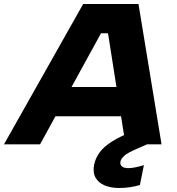

<svg xmlns="http://www.w3.org/2000/svg" viewBox="-64 -720 881 958"><path d="M648 -84 668 1 618 23Q573 42 556.5 57Q540 72 537 86Q534 102 544.5 110.5Q555 119 576 119Q591 119 611 115Q631 111 654 104L634 203Q611 210 585 214Q559 218 531 218Q489 218 458 205Q427 192 412.5 166Q398 140 406 100Q413 68 433 40.5Q453 13 494 -13.5Q535 -40 606 -67ZM475 -554H440L136 0H-44L351 -700H627L742 0H562ZM200 -286H608L579 -140H171Z"/></svg>

Font: Albert Sans Black
Style: Italic
Weight: 900
Italic angle: -11.25°
Designer: Andreas Rasmussen
Foundry: a.Foundry
Version: Version 1.025